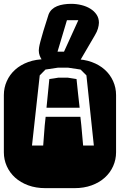

<svg xmlns="http://www.w3.org/2000/svg" viewBox="-22 -976 622 996"><path d="M364.3 -668.9Q413.6 -668.9 453.6 -654.3Q493.7 -639.6 521.7 -614.3Q549.8 -588.9 564.9 -554.9Q580.1 -521 580.1 -482.9V-186Q580.1 -147.9 564.9 -114Q549.8 -80.1 521.7 -54.7Q493.7 -29.3 453.6 -14.6Q413.6 0 364.3 0H213.9Q164.6 0 124.5 -14.6Q84.5 -29.3 56.4 -54.7Q28.3 -80.1 13.2 -114Q-2 -147.9 -2 -186V-482.9Q-2 -521 13.2 -554.9Q28.3 -588.9 56.4 -614.3Q84.5 -639.6 124.5 -654.3Q164.6 -668.9 213.9 -668.9ZM409.2 -221.2H464.8L426.3 -585L396 -615.2L331.1 -625H278.8L213.9 -615.2L184.1 -585L144 -221.2H202.1L210 -325.2L214.8 -370.1H395L399.9 -325.2ZM375 -565.9Q378.4 -526.4 382.8 -491.2Q387.2 -456.1 391.1 -417H219.2L233.9 -565.9Q247.6 -567.4 257.6 -569.3Q267.6 -571.3 281.2 -573.2H329.1ZM238.3 -631.3Q227.1 -636.2 216.3 -644.3Q205.6 -652.3 197.3 -663.1Q189 -673.8 184.1 -686.8Q179.2 -699.7 179.2 -714.4Q179.2 -719.2 180.7 -729.5Q182.1 -739.7 187.5 -760.5Q192.9 -781.2 202.9 -814.9Q212.9 -848.6 230 -900.9Q235.8 -916 247.1 -926.8Q258.3 -937.5 273.7 -943.8Q289.1 -950.2 307.9 -953.1Q326.7 -956.1 347.2 -956.1Q374.5 -956.1 400.4 -949.7Q426.3 -943.4 446.5 -930.9Q466.8 -918.5 479 -900.1Q491.2 -881.8 491.2 -857.9Q490.7 -844.2 486.1 -827.9Q481.4 -811.5 470.2 -793L393.1 -661.1Q387.2 -651.4 382.3 -644Q377.4 -636.7 372.1 -631.3ZM384.3 -871.1H325.2L276.4 -708H310.1Z"/></svg>

Font: Monofett
Style: Regular
Weight: 400
Designer: vernon adams
Foundry: vernon adams
Version: Version 1.000